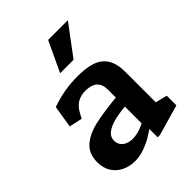

<svg xmlns="http://www.w3.org/2000/svg" viewBox="-231 -944 1081 1081"><g transform="rotate(-45 310.0 -403.5)"><path d="M390.8 -83.9 382.4 -97V-382.1Q382.4 -414.3 369.7 -433.1Q356.9 -451.9 335.6 -459.6Q314.2 -467.3 286.2 -467.2Q250.4 -467.2 222.7 -450.4Q195 -433.7 175.1 -394.9L162.4 -370.2L83.9 -387.1L105.6 -519.9Q152 -536.5 203.4 -546.3Q254.8 -556.1 314.6 -556.1Q382.1 -556.1 427.2 -541.2Q472.3 -526.2 497.5 -488Q522.6 -449.8 522.6 -381.3V-118.3L500.5 -145.9L592.5 -123.5V-46.6L409.1 6H390.8ZM50.8 -135.4Q50.8 -202.5 92.9 -239.5Q135.1 -276.6 207.2 -293Q279.4 -309.3 400.2 -320.6L399.5 -248.5Q342 -244.1 298.4 -233.8Q254.8 -223.5 229 -204Q203.2 -184.4 203.2 -153.8Q203.2 -135.2 213 -119.8Q222.9 -104.4 241.6 -95.6Q260.2 -86.8 286.4 -86.8Q315.3 -86.8 348.3 -98.4Q381.3 -110 410.6 -131.7V-74.5Q379.4 -51 348.1 -32.6Q316.8 -14.2 279.9 -1.3Q243.1 11.5 205.9 11.5Q165.8 11.5 130.3 -4.6Q94.9 -20.7 72.8 -53.8Q50.8 -87 50.8 -135.4ZM499.4 -817.7H342.3L257.6 -637.4H364.6Z"/></g></svg>

Font: Monaspace Xenon Var ExtraLight
Style: Regular
Weight: 200
Designer: Riley Cran and the Lettermatic Team
Version: Version 1.200 (Monaspace Xenon Var)